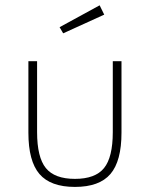

<svg xmlns="http://www.w3.org/2000/svg" viewBox="-20 -699 572 733"><path d="M88.4 -192.4V-465.3H121.6V-194.8Q121.6 -98.6 155 -57.4Q188.5 -16.1 266.1 -16.1Q343.8 -16.1 377.2 -57.4Q410.6 -98.6 410.6 -194.8V-465.3H443.8V-192.4Q443.8 -84 401.6 -34.7Q359.4 14.6 266.1 14.6Q172.9 14.6 130.6 -34.7Q88.4 -84 88.4 -192.4ZM221.2 -571.8 207.5 -595.2 360.4 -678.7 377.9 -643.1Z"/></svg>

Font: Spartan MB ExtLt
Style: Regular
Weight: 200
Designer: Matt Bailey, Mirko Velimirovic
Foundry: Matt Bailey
Version: Version 1.005